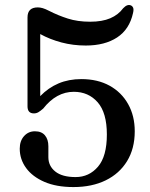

<svg xmlns="http://www.w3.org/2000/svg" viewBox="-20 -744 606 778"><path d="M60 -141.5Q60 -173 77.5 -192.5Q95 -212 121.5 -212Q148.5 -212 162.2 -195.5Q176 -179 176 -151.5V-107Q176 -71.5 204 -49Q232 -26.5 286.5 -26.5Q341 -26.5 377 -68.5Q413 -110.5 413 -199Q413 -287 375.8 -329.5Q338.5 -372 279 -372Q208.5 -372 155 -304Q144 -294.5 135.8 -289.5Q127.5 -284.5 117.5 -284.5Q91.5 -284.5 91.5 -313V-673.5Q91.5 -714 133 -714Q142.5 -714 153 -711Q163.5 -708 179 -700Q215 -681.5 254.8 -668.8Q294.5 -656 345.5 -656Q394 -656 426.8 -670Q459.5 -684 479 -710.5Q496 -728.5 510.5 -722Q516.5 -719.5 519.5 -712.5Q522.5 -705.5 519 -691Q504.5 -625 454.5 -592.2Q404.5 -559.5 327.5 -559.5Q276 -559.5 229 -572Q182 -584.5 143 -606V-354.5Q176 -388.5 217.2 -406Q258.5 -423.5 309.5 -423.5Q375.5 -423.5 424 -396.8Q472.5 -370 499.2 -322.2Q526 -274.5 526 -212Q526 -142 495 -91.2Q464 -40.5 408.2 -13.2Q352.5 14 277.5 14Q208.5 14 160 -7Q111.5 -28 85.8 -63.2Q60 -98.5 60 -141.5Z"/></svg>

Font: Fraunces 9pt Soft
Style: Regular
Weight: 400
Version: Version 1.000;[0bf87f6ff]